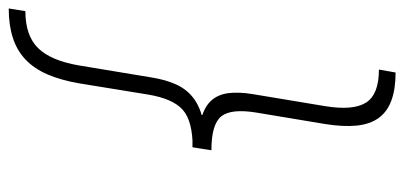

<svg xmlns="http://www.w3.org/2000/svg" viewBox="-269 -542 949 451"><g transform="rotate(-90 205.5 -316.5)"><path d="M80.1 -307.6 85 -338.4Q146 -338.4 172.6 -361.3Q199.2 -384.3 209 -443.8L235.4 -606Q242.7 -647.9 256.1 -679.2Q269.5 -710.4 290.8 -730.7Q312 -751 341.8 -760.7Q371.6 -770.5 411.1 -770.5L404.8 -731.4Q347.2 -731.4 317.9 -701.4Q288.6 -671.4 277.3 -605.5L249 -434.6Q243.7 -401.9 232.9 -377.9Q222.2 -354 202.9 -338.4Q183.6 -322.8 153.6 -315.2Q123.5 -307.6 80.1 -307.6ZM260.7 138.2Q221.7 138.2 195.1 128.4Q168.5 118.7 153.8 98.4Q139.2 78.1 136 46.9Q132.8 15.6 139.6 -26.9L166.5 -188.5Q176.3 -248 157.7 -271.2Q139.2 -294.4 78.1 -294.4L83 -325.7Q126.5 -325.7 153.8 -317.9Q181.2 -310.1 195.1 -294.4Q209 -278.8 212.2 -254.6Q215.3 -230.5 210 -197.8L181.6 -26.9Q170.9 39.1 190.2 69.1Q209.5 99.1 267.6 99.1ZM78.1 -294.4 85.4 -338.9H164.6L157.2 -294.4Z"/></g></svg>

Font: Inter 18pt ExtraLight
Style: Italic
Weight: 250
Italic angle: -9.3988°
Designer: Rasmus Andersson
Foundry: rsms
Version: Version 4.001;git-66647c0bb